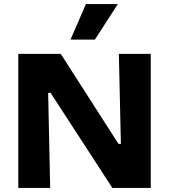

<svg xmlns="http://www.w3.org/2000/svg" viewBox="-20 -925 832 945"><path d="M70 0V-660H279L563 -217H575L565 -660H722V0H533L229 -468H217L227 0ZM447 -730H327L403 -905H560Z"/></svg>

Font: Bricolage Grotesque 10pt ExtraBold
Style: Regular
Weight: 800
Designer: Mathieu Triay
Foundry: Atelier Triay
Version: Version 1.000; ttfautohint (v1.8.4.7-5d5b);gftools[0.9.32]